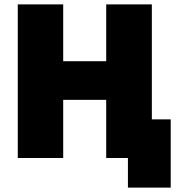

<svg xmlns="http://www.w3.org/2000/svg" viewBox="-20 -720 810 875"><path d="M563 135H758V-176H672V-700H464V-441H268V-700H61V0H268V-265H464V0H563Z"/></svg>

Font: Fixel Display Black
Style: Regular
Weight: 900
Designer: AlfaBravo + MacPaw
Foundry: Kyrylo Tkachov, Marchela Mozhyna, Serhii Makarenko, Maria Weinstein, Zakhar Kryvoshyya
Version: Version 1.211